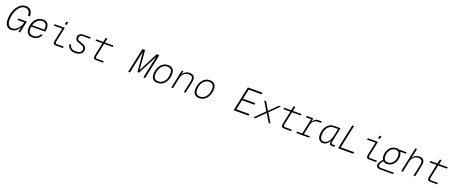

<svg xmlns="http://www.w3.org/2000/svg" viewBox="204 -2880 12191 5184"><g transform="rotate(20 6300.0 -288.0)"><path d="M245 16Q154 16 105.5 -45Q57 -106 57 -220Q57 -323 83 -414.5Q109 -506 156 -576Q203 -646 266 -686Q329 -726 403 -726Q498 -726 547 -666Q596 -606 596 -499L542 -495Q542 -583 506.5 -630Q471 -677 393 -677Q335 -677 284 -640.5Q233 -604 193.5 -541.5Q154 -479 132 -397.5Q110 -316 110 -227Q110 -33 254 -33Q312 -33 363 -66.5Q414 -100 452.5 -158.5Q491 -217 509 -294H315L325 -340H566L493 0H448L476 -139Q436 -70 376.5 -27Q317 16 245 16Z M846 12Q757 12 712 -41.5Q667 -95 667 -183Q667 -257 687.5 -322Q708 -387 747 -436.5Q786 -486 840.5 -514Q895 -542 963 -542Q1053 -542 1095 -490.5Q1137 -439 1137 -354Q1137 -330 1133.5 -303Q1130 -276 1124 -253H723Q718 -222 718 -189Q718 -109 753.5 -72Q789 -35 856 -35Q923 -35 971 -66Q1019 -97 1042 -149L1094 -145Q1061 -75 999.5 -31.5Q938 12 846 12ZM954 -495Q902 -495 857.5 -470Q813 -445 780.5 -400Q748 -355 732 -296H1081Q1083 -311 1084.5 -325.5Q1086 -340 1086 -356Q1086 -422 1054 -458.5Q1022 -495 954 -495Z M1531 0Q1485 0 1464.5 -15.5Q1444 -31 1444 -64Q1444 -85 1448.5 -109.5Q1453 -134 1459 -160L1528 -487H1287L1296 -530H1585L1506 -158Q1501 -133 1497 -113Q1493 -93 1493 -77Q1493 -61 1504 -52Q1515 -43 1541 -43H1733L1724 0ZM1553 -623 1570 -702H1622L1605 -623Z M2076 12Q1984 12 1924 -32.5Q1864 -77 1854 -158L1904 -164Q1912 -98 1957 -66.5Q2002 -35 2081 -35Q2157 -35 2201.5 -64Q2246 -93 2246 -151Q2246 -180 2235.5 -200Q2225 -220 2192 -237.5Q2159 -255 2091 -275Q2025 -295 1999.5 -325Q1974 -355 1974 -402Q1974 -434 1989.5 -463.5Q2005 -493 2038 -511.5Q2071 -530 2124 -530H2334L2325 -487H2121Q2072 -487 2047.5 -463Q2023 -439 2023 -404Q2023 -384 2029 -368.5Q2035 -353 2053.5 -341Q2072 -329 2111 -317Q2185 -296 2225 -274Q2265 -252 2280.5 -224Q2296 -196 2296 -155Q2296 -77 2235.5 -32.5Q2175 12 2076 12Z M2685 0Q2640 0 2619.5 -15.5Q2599 -31 2599 -64Q2599 -85 2603.5 -109.5Q2608 -134 2613 -160L2683 -487H2484L2493 -530H2692L2719 -654H2767L2740 -530H2989L2980 -487H2731L2661 -158Q2655 -133 2651.5 -113Q2648 -93 2648 -77Q2648 -61 2659 -52Q2670 -43 2695 -43H2886L2877 0Z M3838 -80 3788 -647 3651 0H3601L3752 -710H3828L3874 -146L4162 -710H4238L4087 0H4037L4174 -643L3884 -80Z M4442 12Q4356 12 4309 -38.5Q4262 -89 4262 -177Q4262 -249 4282 -315Q4302 -381 4340 -432Q4378 -483 4433 -512.5Q4488 -542 4558 -542Q4644 -542 4691 -491.5Q4738 -441 4738 -353Q4738 -281 4718 -215Q4698 -149 4660 -98Q4622 -47 4567 -17.5Q4512 12 4442 12ZM4450 -35Q4519 -35 4572.5 -76Q4626 -117 4657 -187Q4688 -257 4688 -345Q4688 -423 4652.5 -459Q4617 -495 4550 -495Q4481 -495 4427.5 -454Q4374 -413 4343 -343Q4312 -273 4312 -185Q4312 -107 4347.5 -71Q4383 -35 4450 -35Z M4839 0 4952 -530H4996L4974 -421Q5005 -481 5058.5 -511.5Q5112 -542 5175 -542Q5253 -542 5290.5 -504Q5328 -466 5328 -411Q5328 -381 5323.5 -353.5Q5319 -326 5313 -301L5249 0H5201L5267 -307Q5273 -332 5276.5 -354Q5280 -376 5280 -403Q5280 -444 5251.5 -470.5Q5223 -497 5159 -497Q5083 -497 5027.5 -448Q4972 -399 4955 -317L4887 0Z M5642 12Q5556 12 5509 -38.5Q5462 -89 5462 -177Q5462 -249 5482 -315Q5502 -381 5540 -432Q5578 -483 5633 -512.5Q5688 -542 5758 -542Q5844 -542 5891 -491.5Q5938 -441 5938 -353Q5938 -281 5918 -215Q5898 -149 5860 -98Q5822 -47 5767 -17.5Q5712 12 5642 12ZM5650 -35Q5719 -35 5772.5 -76Q5826 -117 5857 -187Q5888 -257 5888 -345Q5888 -423 5852.5 -459Q5817 -495 5750 -495Q5681 -495 5627.5 -454Q5574 -413 5543 -343Q5512 -273 5512 -185Q5512 -107 5547.5 -71Q5583 -35 5650 -35Z M6631 0 6782 -710H7200L7190 -662H6822L6761 -378H7117L7108 -331H6751L6691 -48H7067L7057 0Z M7197 0 7471 -271 7317 -530H7370L7507 -300L7735 -530H7795L7531 -265L7691 0H7638L7496 -236L7258 0Z M8085 0Q8040 0 8019.5 -15.5Q7999 -31 7999 -64Q7999 -85 8003.5 -109.5Q8008 -134 8013 -160L8083 -487H7884L7893 -530H8092L8119 -654H8167L8140 -530H8389L8380 -487H8131L8061 -158Q8055 -133 8051.5 -113Q8048 -93 8048 -77Q8048 -61 8059 -52Q8070 -43 8095 -43H8286L8277 0Z M8430 0 8438 -43H8586L8680 -487H8532L8541 -530H8728L8708 -415Q8738 -473 8777.5 -501.5Q8817 -530 8872 -530H8971L8962 -485H8859Q8819 -485 8785 -463.5Q8751 -442 8727 -406Q8703 -370 8694 -325L8634 -43H8807L8799 0Z M9193 12Q9123 12 9082.5 -38.5Q9042 -89 9042 -176Q9042 -278 9078.5 -358Q9115 -438 9179 -484Q9243 -530 9328 -530H9509L9431 -163Q9426 -140 9423 -117Q9420 -94 9420 -79Q9420 -45 9461 -45H9533L9524 0H9449Q9418 0 9398.5 -14Q9379 -28 9379 -67Q9379 -79 9381.5 -96.5Q9384 -114 9389 -135Q9352 -63 9305 -25.5Q9258 12 9193 12ZM9204 -35Q9281 -35 9336.5 -108Q9392 -181 9418 -312L9453 -487H9320Q9255 -487 9204 -447Q9153 -407 9123 -338.5Q9093 -270 9093 -185Q9093 -108 9123 -71.5Q9153 -35 9204 -35Z M9631 0 9782 -710H9832L9691 -48H10077L10067 0Z M10531 0Q10485 0 10464.5 -15.5Q10444 -31 10444 -64Q10444 -85 10448.5 -109.5Q10453 -134 10459 -160L10528 -487H10287L10296 -530H10585L10506 -158Q10501 -133 10497 -113Q10493 -93 10493 -77Q10493 -61 10504 -52Q10515 -43 10541 -43H10733L10724 0ZM10553 -623 10570 -702H10622L10605 -623Z M10895 150Q10839 150 10809.5 127.5Q10780 105 10780 62Q10780 14 10808 -32Q10836 -78 10880 -119Q10850 -166 10850 -240Q10850 -291 10867 -344Q10884 -397 10917 -442Q10950 -487 10999 -514.5Q11048 -542 11114 -542Q11152 -542 11182 -530H11409L11400 -487H11239Q11277 -438 11277 -353Q11277 -302 11260.5 -249Q11244 -196 11210.5 -151Q11177 -106 11128 -78.5Q11079 -51 11014 -51Q10946 -51 10905 -88Q10869 -53 10849.5 -18.5Q10830 16 10830 49Q10830 75 10848 91Q10866 107 10906 107H11275L11265 150ZM11022 -98Q11070 -98 11107.5 -120Q11145 -142 11172 -178Q11199 -214 11212.5 -257.5Q11226 -301 11226 -345Q11226 -423 11197 -459Q11168 -495 11106 -495Q11058 -495 11020 -473Q10982 -451 10955.5 -415Q10929 -379 10915 -335.5Q10901 -292 10901 -249Q10901 -170 10930.5 -134Q10960 -98 11022 -98Z M11444 0 11594 -710H11642L11582 -430Q11614 -485 11665 -513.5Q11716 -542 11774 -542Q11853 -542 11888.5 -504Q11924 -466 11924 -409Q11924 -381 11919.5 -353.5Q11915 -326 11909 -301L11845 0H11797L11863 -307Q11869 -332 11872.5 -353.5Q11876 -375 11876 -401Q11876 -443 11849 -470Q11822 -497 11757 -497Q11683 -497 11629.5 -447.5Q11576 -398 11559 -317L11492 0Z M12285 0Q12240 0 12219.5 -15.5Q12199 -31 12199 -64Q12199 -85 12203.5 -109.5Q12208 -134 12213 -160L12283 -487H12084L12093 -530H12292L12319 -654H12367L12340 -530H12589L12580 -487H12331L12261 -158Q12255 -133 12251.5 -113Q12248 -93 12248 -77Q12248 -61 12259 -52Q12270 -43 12295 -43H12486L12477 0Z"/></g></svg>

Font: Geist Mono ExtraLight
Style: Italic
Weight: 200
Italic angle: -12°
Monospace: yes
Designer: Basement.studio, Andrés Briganti, Mateo Zaragoza
Foundry: Basement.studio, Vercel, Andrés Briganti, Guido Ferreyra, Mateo Zaragoza
Version: Version 1.500; ttfautohint (v1.8.4.7-5d5b)